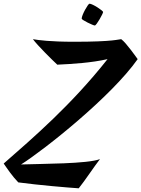

<svg xmlns="http://www.w3.org/2000/svg" viewBox="-130 -914 765 1039"><path d="M615 -594C611 -599 553 -683 526 -702C513 -702 488 -688 271 -688C141 -688 77 -697 48 -702C74 -667 150 -592 180 -564C263 -568 364 -574 452 -594C255 -345 52 -171 -110 -29C-92 -3 -64 39 -31 73C81 88 235 101 296 105C330 63 379 -12 411 -53C344 -27 99 -28 -16 -24C112 -105 473 -392 615 -594ZM428 -849C428 -856 371 -894 354 -894C347 -894 312 -833 312 -813C312 -806 374 -776 383 -776C392 -776 428 -841 428 -849Z"/></svg>

Font: Yesteryear
Style: Regular
Weight: 400
Designer: Astigmatic (AOETI)
Foundry: Astigmatic (AOETI)
Version: Version 1.000